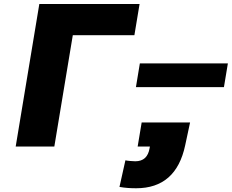

<svg xmlns="http://www.w3.org/2000/svg" viewBox="-20 -748 1183 980"><path d="M692.4 -727.5 666 -568.4H351.6L257.3 0H60.1L180.7 -727.5ZM673.8 -303.2 693.8 -424.3H1143.1L1123 -303.2ZM674.8 212.9Q652.3 212.9 632.6 211.4Q612.8 210 589.8 206.1L620.1 70.3Q628.9 72.3 644.8 73.7Q660.6 75.2 670.4 75.2Q732.9 75.2 743.7 7.8L745.1 0H682.6L703.1 -123H950.2L925.3 -6.8Q878.9 212.9 674.8 212.9Z"/></svg>

Font: Inter Black
Style: Italic
Weight: 900
Italic angle: -9.39999°
Designer: Rasmus Andersson
Foundry: rsms
Version: Version 4.000;git-a52131595